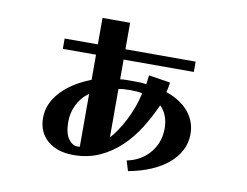

<svg xmlns="http://www.w3.org/2000/svg" viewBox="-72 -666 1086 843"><g transform="rotate(10 471.0 -244.5)"><path d="M533 32Q597 19 635 -27Q673 -73 673 -135Q673 -165 663.5 -190Q654 -215 636 -232Q612 -178 580.5 -127.5Q549 -77 507.5 -37.5Q466 2 414 25.5Q362 49 298 49Q226 49 182.5 12Q139 -25 139 -89Q139 -152 187 -204.5Q235 -257 320 -290V-402H172V-448H320V-566H443V-448H756V-402H443V-314Q457 -316 472.5 -316Q488 -316 506 -316Q522 -316 534 -315.5Q546 -315 560 -313L565 -353L661 -338Q660 -328 657.5 -314.5Q655 -301 653 -294Q719 -271 754 -228.5Q789 -186 789 -130Q789 -91 771.5 -57.5Q754 -24 722.5 2.5Q691 29 646.5 48Q602 67 547 77ZM549 -270Q538 -273 524.5 -274Q511 -275 497 -275Q480 -275 466.5 -274Q453 -273 443 -271V-55Q458 -71 473.5 -94Q489 -117 503.5 -145Q518 -173 530 -205Q542 -237 549 -270ZM320 7V-227Q302 -215 289 -199Q276 -183 267.5 -165Q259 -147 255 -128.5Q251 -110 251 -93Q251 -40 269 -15.5Q287 9 308 9Q315 9 318.5 8.5Q322 8 320 7Z"/></g></svg>

Font: Cafe24 ClassicType
Style: Regular
Weight: 400
Designer: Cafe24 thkim, hmlim, mnelim & 4IR
Foundry: Cafe24
Version: Version 1.000